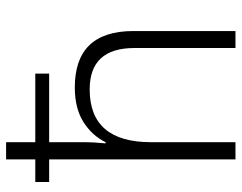

<svg xmlns="http://www.w3.org/2000/svg" viewBox="-102 -698 800 636"><g transform="rotate(-90 298.0 -380.0)"><path d="M87.9 -759.8V-663.1H13.2V-617.2H87.9V0H145V-279.8C145 -415 203.1 -482.9 319.8 -482.9C409.7 -482.9 457 -435.5 457 -334V0H513.2V-337.9C513.2 -471.2 447.3 -532.2 326.2 -532.2C279.8 -532.2 241.7 -522.5 211.4 -503.4C181.2 -483.9 159.2 -459.5 145 -430.2H141.1C143.6 -455.6 145 -479 145 -506.8V-617.2H372.1V-663.1H145V-759.8Z"/></g></svg>

Font: Noto Reveo Sans
Style: Regular
Weight: 300
Designer: Monotype Design Team
Foundry: Monotype Imaging Inc.
Version: Version 2.007